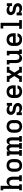

<svg xmlns="http://www.w3.org/2000/svg" viewBox="2908 -3684 783 6640"><g transform="rotate(-90 3300.0 -363.5)"><path d="M40 0V-92H89V-643H40V-735H196V-432Q206 -453 220 -472Q234 -491 253.5 -504Q273 -517 296 -522.5Q319 -528 343 -528Q369 -528 394.5 -521Q420 -514 440 -498Q460 -482 474 -459.5Q488 -437 496.5 -412.5Q505 -388 508 -362Q511 -336 511 -310V-92H560V0H354V-92H404V-310Q404 -333 399 -356Q394 -379 380.5 -398Q367 -417 345 -426.5Q323 -436 300 -436Q277 -436 255 -426.5Q233 -417 219.5 -398Q206 -379 201 -356Q196 -333 196 -310V-92H246V0Z M900 8Q871 8 841.5 3Q812 -2 786 -15Q760 -28 739 -49Q718 -70 705 -96.5Q692 -123 686.5 -152Q681 -181 681 -210V-310Q681 -339 686.5 -368Q692 -397 705 -423.5Q718 -450 739 -471Q760 -492 786 -505Q812 -518 841.5 -523Q871 -528 900 -528Q929 -528 958.5 -523Q988 -518 1014 -505Q1040 -492 1061 -471Q1082 -450 1095 -423.5Q1108 -397 1113.5 -368Q1119 -339 1119 -310V-210Q1119 -181 1113.5 -152Q1108 -123 1095 -96.5Q1082 -70 1061 -49Q1040 -28 1014 -15Q988 -2 958.5 3Q929 8 900 8ZM900 -84Q916 -84 931.5 -87.5Q947 -91 961 -99.5Q975 -108 985 -120.5Q995 -133 1001 -147.5Q1007 -162 1009.5 -178Q1012 -194 1012 -210V-310Q1012 -326 1009.5 -342Q1007 -358 1001 -372.5Q995 -387 985 -399.5Q975 -412 961 -420.5Q947 -429 931.5 -432.5Q916 -436 900 -436Q884 -436 868.5 -432.5Q853 -429 839 -420.5Q825 -412 815 -399.5Q805 -387 799 -372.5Q793 -358 790.5 -342Q788 -326 788 -310V-210Q788 -194 790.5 -178Q793 -162 799 -147.5Q805 -133 815 -120.5Q825 -108 839 -99.5Q853 -91 868.5 -87.5Q884 -84 900 -84Z M1232 0V-92H1279V-428H1232V-520H1386V-452Q1393 -469 1403.5 -483.5Q1414 -498 1428.5 -508.5Q1443 -519 1461 -523.5Q1479 -528 1497 -528Q1518 -528 1539 -521Q1560 -514 1576.5 -499.5Q1593 -485 1603 -465.5Q1613 -446 1619 -425Q1625 -446 1635 -465.5Q1645 -485 1660.5 -499.5Q1676 -514 1697 -521Q1718 -528 1739 -528Q1761 -528 1781.5 -521.5Q1802 -515 1818 -501Q1834 -487 1844.5 -468.5Q1855 -450 1861 -429.5Q1867 -409 1869 -388Q1871 -367 1871 -345V-92H1918V0H1718V-92H1764V-345Q1764 -361 1761 -377Q1758 -393 1749.5 -406.5Q1741 -420 1726.5 -428Q1712 -436 1696 -436Q1680 -436 1665.5 -428Q1651 -420 1642.5 -406.5Q1634 -393 1631 -377Q1628 -361 1628 -345V-92H1675V0H1475V-92H1522V-345Q1522 -361 1519 -377Q1516 -393 1507.5 -406.5Q1499 -420 1484.5 -428Q1470 -436 1454 -436Q1438 -436 1423.5 -428Q1409 -420 1400.5 -406.5Q1392 -393 1389 -377Q1386 -361 1386 -345V-92H1432V0Z M2250 8Q2221 8 2191.5 3Q2162 -2 2136 -15Q2110 -28 2089 -49Q2068 -70 2055 -96.5Q2042 -123 2036.5 -152Q2031 -181 2031 -210V-310Q2031 -339 2036.5 -368Q2042 -397 2055 -423.5Q2068 -450 2089 -471Q2110 -492 2136 -505Q2162 -518 2191.5 -523Q2221 -528 2250 -528Q2279 -528 2308.5 -523Q2338 -518 2364 -505Q2390 -492 2411 -471Q2432 -450 2445 -423.5Q2458 -397 2463.5 -368Q2469 -339 2469 -310V-210Q2469 -181 2463.5 -152Q2458 -123 2445 -96.5Q2432 -70 2411 -49Q2390 -28 2364 -15Q2338 -2 2308.5 3Q2279 8 2250 8ZM2250 -84Q2266 -84 2281.5 -87.5Q2297 -91 2311 -99.5Q2325 -108 2335 -120.5Q2345 -133 2351 -147.5Q2357 -162 2359.5 -178Q2362 -194 2362 -210V-310Q2362 -326 2359.5 -342Q2357 -358 2351 -372.5Q2345 -387 2335 -399.5Q2325 -412 2311 -420.5Q2297 -429 2281.5 -432.5Q2266 -436 2250 -436Q2234 -436 2218.5 -432.5Q2203 -429 2189 -420.5Q2175 -412 2165 -399.5Q2155 -387 2149 -372.5Q2143 -358 2140.5 -342Q2138 -326 2138 -310V-210Q2138 -194 2140.5 -178Q2143 -162 2149 -147.5Q2155 -133 2165 -120.5Q2175 -108 2189 -99.5Q2203 -91 2218.5 -87.5Q2234 -84 2250 -84Z M2891 8Q2870 8 2848.5 4.5Q2827 1 2807 -6.5Q2787 -14 2769 -25.5Q2751 -37 2736 -53V0H2639V-181H2736V-136Q2736 -125 2745 -116.5Q2754 -108 2764 -102.5Q2774 -97 2785 -93.5Q2796 -90 2807 -88Q2818 -86 2829.5 -85Q2841 -84 2852 -84Q2869 -84 2885 -86Q2901 -88 2916 -94Q2931 -100 2942.5 -112.5Q2954 -125 2954 -141Q2954 -156 2945 -169.5Q2936 -183 2922.5 -190.5Q2909 -198 2894 -202Q2879 -206 2863.5 -207.5Q2848 -209 2833 -211.5Q2818 -214 2803 -217.5Q2788 -221 2773.5 -225.5Q2759 -230 2745 -237Q2731 -244 2718.5 -253Q2706 -262 2695 -272.5Q2684 -283 2675 -295.5Q2666 -308 2660 -322.5Q2654 -337 2650.5 -352Q2647 -367 2647 -382Q2647 -413 2659.5 -442Q2672 -471 2695.5 -491Q2719 -511 2749 -519.5Q2779 -528 2810 -528Q2831 -528 2852 -524.5Q2873 -521 2893 -513.5Q2913 -506 2931 -494.5Q2949 -483 2964 -467V-520H3061V-339H2964V-384Q2964 -395 2955 -403.5Q2946 -412 2936 -417.5Q2926 -423 2915.5 -426.5Q2905 -430 2893.5 -432Q2882 -434 2871 -435Q2860 -436 2848 -436Q2833 -436 2818 -434Q2803 -432 2789 -425.5Q2775 -419 2764.5 -407Q2754 -395 2754 -380Q2754 -365 2763 -351.5Q2772 -338 2785 -330Q2798 -322 2813.5 -318.5Q2829 -315 2844 -313Q2859 -311 2874.5 -308.5Q2890 -306 2904.5 -302.5Q2919 -299 2934 -294.5Q2949 -290 2962.5 -283Q2976 -276 2989 -267.5Q3002 -259 3013 -248Q3024 -237 3033 -224.5Q3042 -212 3048 -198Q3054 -184 3057.5 -169Q3061 -154 3061 -138Q3061 -117 3055 -96.5Q3049 -76 3037.5 -58.5Q3026 -41 3009.5 -28Q2993 -15 2973.5 -7Q2954 1 2933 4.5Q2912 8 2891 8Z M3453 8Q3423 8 3394 3Q3365 -2 3338.5 -15Q3312 -28 3290.5 -49Q3269 -70 3255.5 -96Q3242 -122 3236.5 -151.5Q3231 -181 3231 -210V-310Q3231 -339 3236.5 -368Q3242 -397 3255 -423.5Q3268 -450 3289 -471Q3310 -492 3336 -505Q3362 -518 3391.5 -523Q3421 -528 3450 -528Q3479 -528 3508.5 -523Q3538 -518 3564 -505Q3590 -492 3611 -471Q3632 -450 3645 -423.5Q3658 -397 3663.5 -368Q3669 -339 3669 -310V-214H3338V-210Q3338 -186 3344.5 -162Q3351 -138 3366.5 -119.5Q3382 -101 3405.5 -92.5Q3429 -84 3453 -84Q3470 -84 3487.5 -87Q3505 -90 3520.5 -97.5Q3536 -105 3547 -119.5Q3558 -134 3560 -151H3667Q3665 -127 3656 -103.5Q3647 -80 3631.5 -60.5Q3616 -41 3595 -27.5Q3574 -14 3550.5 -6Q3527 2 3502 5Q3477 8 3453 8ZM3338 -306H3562V-310Q3562 -326 3559.5 -342Q3557 -358 3551 -372.5Q3545 -387 3535 -399.5Q3525 -412 3511 -420.5Q3497 -429 3481.5 -432.5Q3466 -436 3450 -436Q3434 -436 3418.5 -432.5Q3403 -429 3389 -420.5Q3375 -412 3365 -399.5Q3355 -387 3349 -372.5Q3343 -358 3340.5 -342Q3338 -326 3338 -310Z M3790 0V-92H3884L3991 -260L3884 -428H3790V-520H3996V-448L4050 -357L4104 -448V-520H4310V-428H4216L4109 -260L4216 -92H4310V0H4104V-72L4050 -163L3996 -72V0Z M4607 8Q4581 8 4555.5 1Q4530 -6 4510 -22Q4490 -38 4476 -60.5Q4462 -83 4453.5 -107.5Q4445 -132 4442 -158Q4439 -184 4439 -210V-428H4390V-520H4546V-210Q4546 -187 4551 -164Q4556 -141 4569.5 -122Q4583 -103 4605 -93.5Q4627 -84 4650 -84Q4673 -84 4695 -93.5Q4717 -103 4730.5 -122Q4744 -141 4749 -164Q4754 -187 4754 -210V-428H4704V-520H4861V-92H4910V0H4754V-88Q4744 -67 4730 -48Q4716 -29 4696.5 -16Q4677 -3 4654 2.5Q4631 8 4607 8Z M5253 8Q5223 8 5194 3Q5165 -2 5138.5 -15Q5112 -28 5090.5 -49Q5069 -70 5055.5 -96Q5042 -122 5036.5 -151.5Q5031 -181 5031 -210V-310Q5031 -339 5036.5 -368Q5042 -397 5055 -423.5Q5068 -450 5089 -471Q5110 -492 5136 -505Q5162 -518 5191.5 -523Q5221 -528 5250 -528Q5279 -528 5308.5 -523Q5338 -518 5364 -505Q5390 -492 5411 -471Q5432 -450 5445 -423.5Q5458 -397 5463.5 -368Q5469 -339 5469 -310V-214H5138V-210Q5138 -186 5144.5 -162Q5151 -138 5166.5 -119.5Q5182 -101 5205.5 -92.5Q5229 -84 5253 -84Q5270 -84 5287.5 -87Q5305 -90 5320.5 -97.5Q5336 -105 5347 -119.5Q5358 -134 5360 -151H5467Q5465 -127 5456 -103.5Q5447 -80 5431.5 -60.5Q5416 -41 5395 -27.5Q5374 -14 5350.5 -6Q5327 2 5302 5Q5277 8 5253 8ZM5138 -306H5362V-310Q5362 -326 5359.5 -342Q5357 -358 5351 -372.5Q5345 -387 5335 -399.5Q5325 -412 5311 -420.5Q5297 -429 5281.5 -432.5Q5266 -436 5250 -436Q5234 -436 5218.5 -432.5Q5203 -429 5189 -420.5Q5175 -412 5165 -399.5Q5155 -387 5149 -372.5Q5143 -358 5140.5 -342Q5138 -326 5138 -310Z M5624 0V-92H5726V-643H5633V-735H5833V-92H5926V0Z M6341 8Q6320 8 6298.5 4.5Q6277 1 6257 -6.5Q6237 -14 6219 -25.5Q6201 -37 6186 -53V0H6089V-181H6186V-136Q6186 -125 6195 -116.5Q6204 -108 6214 -102.5Q6224 -97 6235 -93.5Q6246 -90 6257 -88Q6268 -86 6279.5 -85Q6291 -84 6302 -84Q6319 -84 6335 -86Q6351 -88 6366 -94Q6381 -100 6392.5 -112.5Q6404 -125 6404 -141Q6404 -156 6395 -169.5Q6386 -183 6372.5 -190.5Q6359 -198 6344 -202Q6329 -206 6313.5 -207.5Q6298 -209 6283 -211.5Q6268 -214 6253 -217.5Q6238 -221 6223.5 -225.5Q6209 -230 6195 -237Q6181 -244 6168.5 -253Q6156 -262 6145 -272.5Q6134 -283 6125 -295.5Q6116 -308 6110 -322.5Q6104 -337 6100.5 -352Q6097 -367 6097 -382Q6097 -413 6109.5 -442Q6122 -471 6145.5 -491Q6169 -511 6199 -519.5Q6229 -528 6260 -528Q6281 -528 6302 -524.5Q6323 -521 6343 -513.5Q6363 -506 6381 -494.5Q6399 -483 6414 -467V-520H6511V-339H6414V-384Q6414 -395 6405 -403.5Q6396 -412 6386 -417.5Q6376 -423 6365.5 -426.5Q6355 -430 6343.5 -432Q6332 -434 6321 -435Q6310 -436 6298 -436Q6283 -436 6268 -434Q6253 -432 6239 -425.5Q6225 -419 6214.5 -407Q6204 -395 6204 -380Q6204 -365 6213 -351.5Q6222 -338 6235 -330Q6248 -322 6263.5 -318.5Q6279 -315 6294 -313Q6309 -311 6324.5 -308.5Q6340 -306 6354.5 -302.5Q6369 -299 6384 -294.5Q6399 -290 6412.5 -283Q6426 -276 6439 -267.5Q6452 -259 6463 -248Q6474 -237 6483 -224.5Q6492 -212 6498 -198Q6504 -184 6507.5 -169Q6511 -154 6511 -138Q6511 -117 6505 -96.5Q6499 -76 6487.5 -58.5Q6476 -41 6459.5 -28Q6443 -15 6423.5 -7Q6404 1 6383 4.5Q6362 8 6341 8Z"/></g></svg>

Font: Iosevka Etoile Semibold
Style: Regular
Weight: 600
Designer: Belleve Invis
Foundry: Belleve Invis
Version: Version 22.1.2; ttfautohint (v1.8.4)